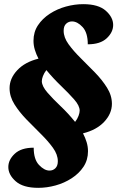

<svg xmlns="http://www.w3.org/2000/svg" viewBox="-20 -744 569 923"><path d="M164 159Q91 159 55.5 127.5Q20 96 20 59Q20 24 51 -5Q82 -34 142 -34Q142 22 167.5 49Q193 76 218 76Q235 76 246.5 64.5Q258 53 258 31Q258 -1 234.5 -33.5Q211 -66 176.5 -100Q142 -134 107.5 -169.5Q73 -205 49.5 -242.5Q26 -280 26 -320Q26 -367 63 -406.5Q100 -446 165 -462Q154 -483 147.5 -504.5Q141 -526 141 -548Q141 -590 162.5 -622.5Q184 -655 219.5 -678Q255 -701 297 -712.5Q339 -724 380 -724Q453 -724 488.5 -692.5Q524 -661 524 -624Q524 -589 493 -560Q462 -531 402 -531Q402 -587 377 -614Q352 -641 326 -641Q310 -641 298 -630Q286 -619 286 -596Q286 -564 309.5 -531.5Q333 -499 367.5 -465Q402 -431 436.5 -395.5Q471 -360 494.5 -322.5Q518 -285 518 -245Q518 -198 481 -158.5Q444 -119 379 -103Q390 -82 396.5 -60.5Q403 -39 403 -17Q403 25 381.5 57.5Q360 90 324.5 113Q289 136 247 147.5Q205 159 164 159ZM341 -158Q352 -172 357.5 -187Q363 -202 363 -212Q363 -236 336.5 -266Q310 -296 273 -331.5Q236 -367 203 -407Q192 -393 186.5 -378.5Q181 -364 181 -353Q182 -329 208 -299Q234 -269 271 -234Q308 -199 341 -158Z"/></svg>

Font: Agbalumo
Style: Regular
Weight: 400
Designer: Raphael Alegbeleye
Foundry: Sorkin Type Co.
Version: Version 1.000; ttfautohint (v1.8.4)